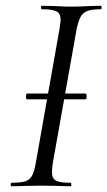

<svg xmlns="http://www.w3.org/2000/svg" viewBox="-20 -645 372 665"><path d="M70 -311Q70 -321 74 -321H276Q280 -321 280 -311Q280 -301 276 -301H74Q70 -301 70 -311ZM20 -12Q52 -12 67.5 -17Q83 -22 91 -36.5Q99 -51 104 -81L186 -544Q190 -570 190 -575Q190 -598 176 -605.5Q162 -613 125 -613Q122 -613 122 -619Q122 -625 125 -625L168 -624Q204 -622 226 -622Q252 -622 290 -624L330 -625Q332 -625 332 -619Q332 -613 330 -613Q298 -613 282.5 -607Q267 -601 259 -586.5Q251 -572 245 -542L163 -81Q160 -62 160 -49Q160 -27 173.5 -19.5Q187 -12 225 -12Q227 -12 227 -6Q227 0 225 0Q198 0 183 -1L122 -2L63 -1Q48 0 20 0Q17 0 17 -6Q17 -12 20 -12Z"/></svg>

Font: Cormorant Garamond
Style: Italic
Weight: 400
Italic angle: -10°
Designer: Christian Thalmann (Catharsis Fonts)
Foundry: Catharsis Fonts
Version: Version 4.000